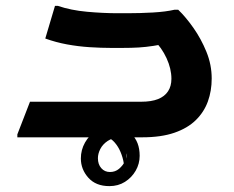

<svg xmlns="http://www.w3.org/2000/svg" viewBox="-20 -467 797 653"><path d="M39 -10 82 -121H460Q495 -121 517.5 -130Q540 -139 551.5 -156.5Q563 -174 563 -199Q563 -233 546.5 -269Q530 -305 502 -332L565 -323Q528 -315 502 -311Q476 -307 452 -305.5Q428 -304 395 -304H358Q324 -304 285 -306.5Q246 -309 208 -316Q170 -323 134 -336L167 -447H177Q221 -432 276 -427Q331 -422 381 -422H413Q457 -422 500.5 -424.5Q544 -427 574 -434H586Q612 -409 638 -372Q664 -335 682 -291Q700 -247 700 -200Q700 -158 687 -122Q674 -86 646 -58.5Q618 -31 573 -15.5Q528 0 464 0H39ZM363 -38Q398 -38 426.5 -11.5Q455 15 455 63Q455 90 441.5 113.5Q428 137 405 151.5Q382 166 352 166Q306 166 280.5 137.5Q255 109 255 72Q255 43 269 18Q283 -7 307.5 -22.5Q332 -38 363 -38ZM388 1Q363 1 346 12.5Q329 24 321 40Q313 56 313 71Q313 92 324.5 105Q336 118 354 118Q372 118 385 107Q398 96 405.5 80.5Q413 65 412 54L400 125Q404 108 401 88.5Q398 69 390 50Q382 31 369.5 17Q357 3 340 -3Z"/></svg>

Font: Kufam SemiBold
Style: Italic
Weight: 600
Italic angle: -11°
Designer: Artur Schmal
Foundry: Original Type
Version: Version 1.301; ttfautohint (v1.8.3)